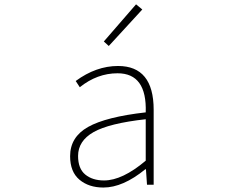

<svg xmlns="http://www.w3.org/2000/svg" viewBox="-20 -840 1040 873"><path d="M450.2 12.7Q383.8 12.7 341.3 -22.9Q298.8 -58.6 298.8 -129.9Q298.8 -216.8 380.4 -262.7Q461.9 -308.6 642.6 -329.1Q648.4 -506.8 514.6 -506.8Q421.9 -506.8 342.8 -443.4L324.2 -471.7Q417 -540 516.6 -540Q678.7 -540 678.7 -340.8V0H648.4L643.6 -70.3H640.6Q539.1 12.7 450.2 12.7ZM453.1 -19.5Q536.1 -19.5 642.6 -109.4V-297.9Q475.6 -279.3 405.3 -239.3Q335 -199.2 335 -130.9Q335 -73.2 367.7 -46.4Q400.4 -19.5 453.1 -19.5ZM474.6 -630.9 452.1 -651.4 598.6 -820.3 627 -796.9Z"/></svg>

Font: Gen Shin Gothic Monospace ExtraLight
Style: Regular
Weight: 200
Designer: [Source Han Sans]
Ryoko NISHIZUKA  (kana & ideographs); Paul D. Hunt (Latin, Greek & Cyrillic); Wenlong ZHANG  (bopomofo
Version: Version 1.002.20150607